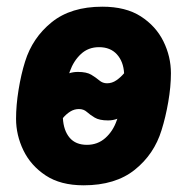

<svg xmlns="http://www.w3.org/2000/svg" viewBox="-20 -542 559 574"><path d="M230 12Q161 12 116.5 -17.5Q72 -47 50 -92.5Q28 -138 28 -187Q28 -227 35.5 -273.5Q43 -320 55 -358Q77 -429 134.5 -475.5Q192 -522 286 -522Q356 -522 401 -493Q446 -464 468.5 -418.5Q491 -373 491 -323Q491 -283 483 -237Q475 -191 463 -153Q441 -81 383 -34.5Q325 12 230 12ZM213 -327Q239 -327 253 -318.5Q267 -310 277 -301.5Q287 -293 300 -293Q315 -293 328 -302Q341 -311 351 -323Q349 -358 329.5 -379.5Q310 -401 276 -401Q244 -401 222 -380.5Q200 -360 189 -329Q188 -326 187 -323Q199 -327 213 -327ZM240 -109Q272 -109 295 -129.5Q318 -150 329 -182Q329 -182 329 -182.5Q329 -183 331 -187Q318 -182 303 -182Q277 -182 263 -190.5Q249 -199 239.5 -207.5Q230 -216 216 -216Q202 -216 190 -208.5Q178 -201 168 -189Q170 -152 188 -130.5Q206 -109 240 -109Z"/></svg>

Font: Finlandica
Style: Bold Italic
Weight: 700
Italic angle: -8°
Designer: Niklas Ekholm, Juho Hiilivirta, Jaakko Suomalainen
Foundry: Helsinki Type Studio
Version: Version 1.064; ttfautohint (v1.8.4.7-5d5b)